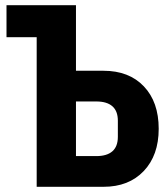

<svg xmlns="http://www.w3.org/2000/svg" viewBox="-20 -718 640 738"><path d="M121 -575H5V-698H272V-446H378Q476 -446 533 -386Q590 -326 590 -223Q590 -121 532.5 -60.5Q475 0 378 0H121ZM350 -118Q391 -118 412 -136.5Q433 -155 433 -192V-254Q433 -291 412 -309.5Q391 -328 350 -328H272V-118Z"/></svg>

Font: iA Writer Duo V
Style: Regular
Weight: 400
Designer: Mike Abbink, Paul van der Laan, Pieter van Rosmalen, Oliver Reichenstein
Foundry: Information Architects Inc.
Version: Version 2.000